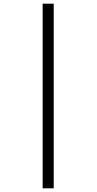

<svg xmlns="http://www.w3.org/2000/svg" viewBox="-20 -780 523 1040"><path d="M211 240H271V-760H211Z"/></svg>

Font: Noto Serif Armenian Condensed SemiBold
Style: Regular
Weight: 600
Width: 3
Designer: Monotype Design Team
Foundry: Monotype Imaging Inc.
Version: Version 2.008